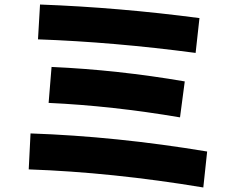

<svg xmlns="http://www.w3.org/2000/svg" viewBox="-20 -780 1040 849"><path d="M107 -31 115 -190Q493 -177 896 -110L879 49Q476 -18 107 -31ZM195 -325 208 -484Q499 -471 797 -420L776 -261Q476 -312 195 -325ZM148 -606 157 -760Q506 -747 862 -700L845 -546Q483 -594 148 -606Z"/></svg>

Font: Mplus 1p ExtraBold
Style: Regular
Weight: 800
Version: Version 1.061